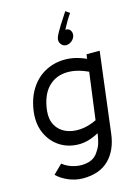

<svg xmlns="http://www.w3.org/2000/svg" viewBox="-143 -856 818 1136"><g transform="rotate(-15 266.5 -287.5)"><path d="M221 204Q175 204 132 185.5Q89 167 62 140L117 86Q149 112 192.5 121.5Q236 131 276 120Q316 109 337 73Q352 52 359.5 27.5Q367 3 372 -32Q305 5 242.5 3Q180 1 131.5 -31Q83 -63 57.5 -118.5Q32 -174 39 -245Q48 -327 83.5 -384.5Q119 -442 173.5 -472Q228 -502 293 -503Q358 -504 425 -473L430 -500H510L449 -9Q437 90 380 147Q323 204 221 204ZM117 -236Q112 -184 132.5 -148Q153 -112 191.5 -95Q230 -78 279 -81Q328 -84 380 -109L418 -396Q341 -432 276 -426Q211 -420 169 -372.5Q127 -325 117 -236ZM381 -623Q376 -607 361.5 -595.5Q347 -584 329 -583Q308 -583 296 -600.5Q284 -618 291 -639Q294 -649 304 -667.5Q314 -686 328 -708Q342 -730 354.5 -749Q367 -768 374 -779L399 -761Q390 -750 374 -723Q358 -696 346 -672Q365 -675 376 -659.5Q387 -644 381 -623Z"/></g></svg>

Font: Kulim Park
Style: Italic
Weight: 400
Italic angle: -8°
Designer: Noponies / Dale Sattler
Foundry: Noponies
Version: Version 1.000; ttfautohint (v1.8.3)